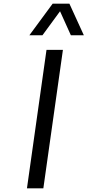

<svg xmlns="http://www.w3.org/2000/svg" viewBox="-20 -1020 493 1040"><path d="M265.1 -1000H356L434.1 -829.1H363.8L305.2 -959L210 -829.1H139.2ZM231.9 -750H320.8L214.8 0H126Z"/></svg>

Font: Oakes Grotesk
Style: Italic
Weight: 400
Italic angle: -8°
Designer: Samuel Oakes
Foundry: Samuel Oakes
Version: Version 1.000;PS 001.000;hotconv 1.0.88;makeotf.lib2.5.64775